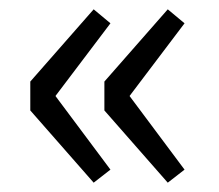

<svg xmlns="http://www.w3.org/2000/svg" viewBox="-20 -458 470 412"><path d="M45 -221 181 -66 217 -94 99 -252 217 -408 181 -438 45 -283ZM204 -221 340 -66 376 -94 258 -252 376 -408 340 -438 204 -283Z"/></svg>

Font: Cambridge Sans
Style: Regular
Weight: 400
Version: Version 2.020;PS 002.020;hotconv 1.0.88;makeotf.lib2.5.64775